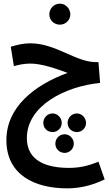

<svg xmlns="http://www.w3.org/2000/svg" viewBox="-20 -760 594 1051"><path d="M308 -625C339 -625 365 -650 365 -681C365 -713 339 -740 308 -740C275 -740 250 -713 250 -681C250 -650 275 -625 308 -625ZM348 271C403 271 473 261 553 222L519 125C459 150 411 159 357 159C240 159 127 124 127 -4C127 -183 340 -288 528 -306L519 -420H505C394 -420 286 -523 145 -523C109 -523 71 -514 39 -504L56 -398C83 -406 116 -412 146 -412C209 -412 287 -384 350 -361C170 -295 15 -175 15 7C15 197 169 271 348 271ZM268 -37C295 -37 318 -59 318 -87C318 -115 295 -139 268 -139C239 -139 217 -115 217 -87C217 -59 239 -37 268 -37ZM401 -37C428 -37 451 -59 451 -87C451 -115 428 -139 401 -139C372 -139 350 -115 350 -87C350 -59 372 -37 401 -37ZM334 77C361 77 384 54 384 27C384 -2 361 -25 334 -25C305 -25 283 -2 283 27C283 54 305 77 334 77Z"/></svg>

Font: Noto Sans Arabic UI XCn SmBd
Style: Regular
Weight: 600
Width: 2
Designer: Monotype Design Team, Nadine Chahine and Nizar Qandah
Foundry: Monotype Imaging Inc.
Version: Version 2.010